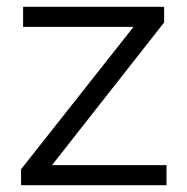

<svg xmlns="http://www.w3.org/2000/svg" viewBox="-20 -545 551 565"><path d="M42 0V-47L373 -466H48V-525H463V-479L133 -59H470V0Z"/></svg>

Font: Modern
Style: Small
Weight: 400
Designer: Julieta Ulanovsky
Foundry: Julieta Ulanovsky
Version: Version 8.000